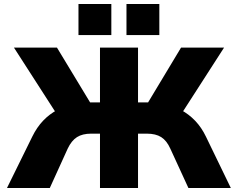

<svg xmlns="http://www.w3.org/2000/svg" viewBox="-20 -944 1195 964"><path d="M15 0 142 -258Q165 -305 196.5 -338Q228 -371 267.5 -392Q307 -413 353 -422L265 -371L50 -705H266L445 -409L419 -430H482V-705H673V-430H737L711 -409L889 -705H1105L890 -371L802 -422Q849 -413 888.5 -392Q928 -371 960 -337.5Q992 -304 1014 -258L1139 0H926L835 -198Q817 -238 789.5 -255.5Q762 -273 717 -273H673V0H482V-273H438Q394 -273 366.5 -255.5Q339 -238 320 -198L230 0ZM615 -768V-924H780V-768ZM374 -768V-924H539V-768Z"/></svg>

Font: Nunito Sans 7pt Black
Style: Regular
Weight: 900
Designer: Vernon Adams
Foundry: Vernon Adams
Version: Version 3.101;gftools[0.9.27]